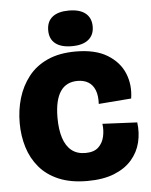

<svg xmlns="http://www.w3.org/2000/svg" viewBox="-53 -763 644 821"><g transform="rotate(-5 269.5 -352.5)"><path d="M289 14Q218 14 167 -7.5Q116 -29 84 -67Q52 -105 37 -154Q22 -203 22 -258Q22 -314 37 -364.5Q52 -415 83.5 -455.5Q115 -496 165.5 -519Q216 -542 287 -542Q371 -542 422.5 -510.5Q474 -479 494.5 -429Q515 -379 506 -321L366 -310Q368 -346 358.5 -369.5Q349 -393 330 -404.5Q311 -416 284 -416Q260 -416 241.5 -407Q223 -398 210.5 -379.5Q198 -361 191.5 -333Q185 -305 185 -266Q185 -216 196.5 -180Q208 -144 231.5 -125Q255 -106 291 -106Q328 -106 347 -124Q366 -142 372 -169.5Q378 -197 374 -224L523 -217Q529 -173 519 -131.5Q509 -90 480.5 -57Q452 -24 404.5 -5Q357 14 289 14ZM273 -566Q227 -566 202.5 -585.5Q178 -605 178 -642Q178 -680 202.5 -699.5Q227 -719 273 -719Q320 -719 344.5 -699Q369 -679 369 -642Q369 -606 344.5 -586Q320 -566 273 -566Z"/></g></svg>

Font: Bricolage Grotesque 96pt ExtraBold
Style: Regular
Weight: 800
Designer: Mathieu Triay
Foundry: Atelier Triay
Version: Version 1.001;gftools[0.9.33.dev8+g029e19f]